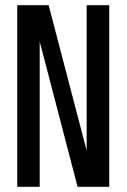

<svg xmlns="http://www.w3.org/2000/svg" viewBox="-20 -720 490 740"><path d="M314 -700H401V0H279L133 -560V0H46.5V-700H167.5L314 -139.5Z"/></svg>

Font: League Mono Condensed
Style: Regular
Weight: 400
Width: 1
Designer: Tyler Finck
Foundry: The League of Moveable Type / Tyler Finck
Version: Version 2.210